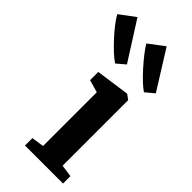

<svg xmlns="http://www.w3.org/2000/svg" viewBox="-382 -933 989 989"><g transform="rotate(45 112.0 -439.0)"><path d="M34.5 0V-54L102 -64V-455.5L33.5 -475V-535L214 -560.5H218.5L245 -541V-63.5L311.5 -54V0ZM63.5 -627.5Q46.5 -638 21.5 -661Q-3.5 -684 -29.8 -712.5Q-56 -741 -77 -768.2Q-98 -795.5 -108 -814.5L-23.5 -877.5L110.5 -666.5L64.5 -627.5ZM273.5 -627.5Q257 -638 233 -660.5Q209 -683 183.8 -711.2Q158.5 -739.5 137.2 -766.8Q116 -794 104.5 -813.5L189 -877.5L321 -666.5L274 -627.5Z"/></g></svg>

Font: Merriweather 36pt
Style: Bold
Weight: 700
Designer: Eben Sorkin
Foundry: Eben Sorkin
Version: Version 2.100